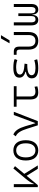

<svg xmlns="http://www.w3.org/2000/svg" viewBox="1628 -2464 845 4142"><g transform="rotate(-90 2051.0 -392.5)"><path d="M85 0H129.4L330.1 -241.2L480.5 0H553.7L372.1 -292L538.1 -491.7L488.8 -527.3L275.9 -272.5C216.8 -202.1 179.2 -145.5 157.7 -86.9H149.9V-517.6H85Z M878.9 9.8C1017.1 9.8 1097.7 -87.9 1097.7 -258.8C1097.7 -429.7 1017.1 -527.3 878.9 -527.3C740.7 -527.3 660.2 -429.7 660.2 -258.8C660.2 -87.9 740.7 9.8 878.9 9.8ZM878.9 -51.3C782.2 -51.3 727.1 -126.5 727.1 -258.8C727.1 -391.1 782.2 -466.3 878.9 -466.3C975.6 -466.3 1030.8 -391.1 1030.8 -258.8C1030.8 -126.5 975.6 -51.3 878.9 -51.3Z M1418.9 0H1509.3L1710.9 -517.6H1641.1L1468.3 -55.2H1462.9L1399.9 -268.6C1357.9 -409.7 1302.2 -496.6 1219.2 -527.3L1182.1 -474.6C1255.9 -446.3 1303.2 -364.3 1345.2 -231Z M2127.4 9.8C2175.3 9.8 2214.4 4.4 2259.8 -9.3L2251.5 -69.8C2209.5 -57.1 2178.7 -51.3 2150.4 -51.3C2069.3 -51.3 2041.5 -86.4 2041.5 -168.5V-457.5H2262.7V-517.6H1819.3V-457.5H1976.6V-166.5C1976.6 -43 2021.5 9.8 2127.4 9.8Z M2649.4 9.8C2727.5 9.8 2793.5 1 2843.8 -13.7L2825.2 -75.2C2783.2 -64 2733.9 -50.3 2653.3 -50.3C2550.8 -50.3 2500 -78.6 2500 -135.3C2500 -196.3 2574.2 -227.1 2723.6 -227.1H2740.7L2749.5 -285.6C2592.3 -293 2514.6 -325.2 2514.6 -383.3C2514.6 -439.5 2565.4 -467.3 2668 -467.3C2728.5 -467.3 2781.2 -459 2827.6 -441.4L2848.6 -499C2809.1 -518.1 2746.1 -527.3 2657.2 -527.3C2517.1 -527.3 2447.3 -484.4 2447.3 -397.9C2447.3 -333 2489.3 -289.6 2574.2 -267.1V-256.8C2479.5 -242.7 2432.6 -200.7 2432.6 -130.4C2432.6 -36.1 2504.4 9.8 2649.4 9.8Z M3242.2 9.8C3367.7 9.8 3431.6 -61 3431.6 -200.2V-517.6H3366.7V-200.2C3366.7 -102.1 3324.2 -51.3 3242.2 -51.3C3159.7 -51.3 3117.2 -102.1 3117.2 -200.2V-397C3117.2 -481 3084.5 -517.6 3009.3 -517.6H2939.9V-457.5H2997.6C3035.2 -457.5 3052.2 -436.5 3052.2 -389.2V-200.2C3052.2 -61 3116.7 9.8 3242.2 9.8ZM3188 -609.4H3252L3364.3 -794.9H3293.9Z M3913.1 9.8C3993.2 9.8 4036.1 -43 4036.1 -136.7V-517.6H3971.2V-136.7C3971.2 -81.1 3948.2 -49.3 3904.8 -49.3C3859.4 -49.3 3835.4 -74.2 3835.4 -140.1V-419.9H3775.9V-140.1C3775.9 -74.2 3751 -49.3 3703.1 -49.3C3662.1 -49.3 3640.1 -81.1 3640.1 -136.7V-517.6H3575.2V-136.7C3575.2 -43 3616.7 9.8 3693.4 9.8C3759.3 9.8 3795.9 -29.8 3803.7 -122.6H3807.1C3815.4 -29.8 3849.6 9.8 3913.1 9.8Z"/></g></svg>

Font: Cascadia Mono NF Light
Style: Regular
Weight: 300
Monospace: yes
Designer: Aaron Bell
Foundry: Saja Typeworks
Version: Version 2404.023